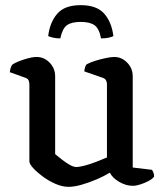

<svg xmlns="http://www.w3.org/2000/svg" viewBox="-20 -721 639 745"><path d="M246 4Q222 4 195.5 -7.5Q169 -19 146 -36Q123 -53 108.5 -69Q94 -85 94 -95V-394Q94 -402 91 -409Q88 -416 79 -419L18 -441Q20 -455 23 -462Q26 -469 30 -472Q47 -482 75.5 -491Q104 -500 122 -500Q151 -500 172.5 -478Q194 -456 194 -425V-123Q205 -114 219.5 -102.5Q234 -91 249.5 -82Q265 -73 276 -73Q288 -73 309 -78.5Q330 -84 353 -93Q376 -102 395 -110V-394Q395 -402 391.5 -409Q388 -416 379 -419L307 -444Q308 -455 311 -462.5Q314 -470 317 -472Q328 -478 348 -484.5Q368 -491 389.5 -495.5Q411 -500 423 -500Q452 -500 473.5 -478Q495 -456 495 -425V-71L570 -62Q572 -59 575 -52Q578 -45 578 -36Q572 -27 557 -19Q542 -11 525 -5.5Q508 0 496 0Q469 0 443 -15Q417 -30 406 -51Q385 -38 356 -25.5Q327 -13 297.5 -4.5Q268 4 246 4ZM293 -701Q355 -701 384 -668.5Q413 -636 420 -581Q415 -578 402.5 -575Q390 -572 372 -572Q365 -610 347 -623Q329 -636 293 -636Q257 -636 239.5 -623Q222 -610 214 -572Q198 -572 185.5 -575Q173 -578 167 -581Q173 -633 201.5 -667Q230 -701 293 -701Z"/></svg>

Font: Texturina Medium
Style: Regular
Weight: 500
Designer: Guillermo Torres Carreño
Foundry: Omnibus-Type
Version: Version 1.003